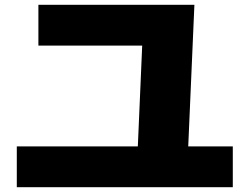

<svg xmlns="http://www.w3.org/2000/svg" viewBox="-20 -760 1040 800"><path d="M551 -74 574 -605 617 -570H140V-740H790L761 -74ZM50 20V-150H950V20Z"/></svg>

Font: M PLUS 1 Black
Style: Regular
Weight: 900
Designer: Coji Morishita
Foundry: UNDERFOREST DESIGN
Version: Version 1.001